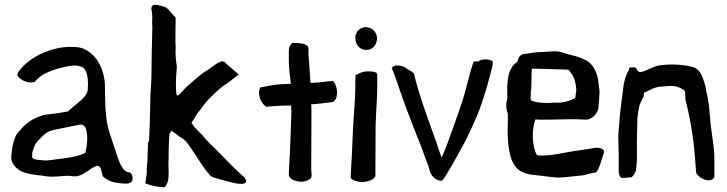

<svg xmlns="http://www.w3.org/2000/svg" viewBox="-20 -768 3116 823"><path d="M28 -95C28 -82 32 -69 42 -57C65 -29 100 -22 143 -17C164 -17 177 -9 212 -11C235 -11 263 -17 287 -13C293 -12 299 -12 305 -12C351 -16 395 -81 411 -47C418 -32 416 -11 428 -6C446 7 463 15 499 18C503 18 509 19 515 19C532 20 548 15 548 0C550 -14 545 -24 535 -29L528 -30C495 -42 484 -98 471 -134C460 -170 440 -217 436 -263L433 -290C431 -312 431 -350 430 -371V-393C430 -467 396 -530 347 -555C327 -565 314 -567 285 -567C240 -567 210 -559 169 -543C134 -529 92 -502 67 -470C62 -465 54 -454 54 -445C68 -424 97 -412 117 -415L128 -416C132 -420 135 -424 138 -427C159 -448 185 -462 236 -476C266 -483 300 -493 325 -483C355 -477 360 -427 356 -384C355 -352 307 -324 271 -290C237 -284 205 -280 172 -276C135 -267 99 -247 75 -220C69 -212 63 -206 57 -200C39 -179 31 -135 28 -95ZM118 -93V-109C118 -117 122 -128 127 -140C135 -161 147 -168 162 -184C175 -198 191 -207 209 -211C248 -219 287 -227 323 -234C330 -235 339 -231 345 -224C360 -194 353 -141 346 -113C311 -95 263 -90 219 -85C201 -82 186 -80 176 -80C158 -82 124 -81 118 -93Z M603 18C625 27 655 34 685 35C694 26 701 12 702 -5L703 -24L702 -63L703 -101V-130L706 -193C709 -197 712 -202 715 -208C727 -200 745 -185 758 -177C777 -167 786 -150 801 -129C825 -96 851 -48 877 -21C884 -7 909 -4 938 5C970 13 1019 29 1034 14C1039 4 1028 -9 1015 -19C997 -34 971 -61 952 -80C932 -100 914 -119 897 -136C888 -145 879 -151 872 -161L863 -170C843 -197 817 -214 801 -241C801 -242 802 -244 803 -246L810 -255C818 -269 822 -278 835 -293C848 -309 857 -325 874 -342C891 -359 909 -378 932 -396C956 -412 982 -431 1003 -449L958 -488C955 -491 948 -496 943 -502C923 -515 889 -478 870 -468C836 -448 809 -420 779 -395C767 -383 764 -379 749 -363C746 -361 743 -359 740 -359C733 -359 735 -395 734 -405C734 -422 735 -450 738 -483C734 -508 731 -537 733 -566C733 -572 733 -575 732 -580C732 -622 732 -661 733 -692L715 -712C708 -719 701 -730 692 -736C669 -743 630 -760 629 -732C629 -726 630 -720 632 -711C633 -699 633 -685 632 -669C632 -663 633 -659 633 -653C631 -587 630 -515 629 -436C628 -401 624 -364 624 -328L622 -241L619 -164C617 -160 614 -158 614 -153V-142L612 -83L609 -44V-25Z M1096 -394C1080 -363 1101 -323 1121 -310L1138 -312C1165 -315 1199 -315 1228 -316L1229 -290C1225 -142 1221 -87 1218 -25V-22C1217 -7 1233 5 1255 9C1278 14 1302 8 1314 -6C1318 -18 1314 -30 1314 -41C1314 -110 1315 -170 1315 -293L1314 -321C1342 -322 1374 -327 1401 -330C1404 -330 1410 -331 1412 -334C1434 -356 1425 -404 1407 -421C1407 -421 1386 -419 1384 -419C1359 -416 1337 -413 1311 -413C1310 -439 1307 -460 1306 -484C1306 -500 1302 -523 1302 -542V-547C1302 -555 1304 -563 1298 -571C1292 -578 1272 -585 1234 -584C1225 -579 1218 -566 1218 -553V-508C1218 -472 1223 -442 1227 -409C1215 -408 1201 -408 1183 -407C1165 -406 1137 -401 1115 -397L1101 -394Z M1483 -8C1483 1 1505 11 1530 12C1555 12 1581 4 1589 -12C1589 -77 1590 -150 1590 -225C1591 -280 1596 -332 1597 -387V-448C1597 -456 1588 -463 1554 -462C1537 -462 1519 -454 1504 -446C1503 -427 1503 -408 1503 -389C1502 -325 1495 -264 1493 -211C1490 -127 1486 -62 1483 -11ZM1503 -607C1503 -578 1520 -554 1551 -554C1576 -554 1594 -575 1596 -600V-607C1594 -629 1578 -650 1551 -651C1550 -651 1550 -652 1549 -652C1523 -652 1503 -630 1503 -607Z M1659 -477 1672 -444C1675 -436 1678 -427 1681 -419C1706 -343 1738 -259 1767 -186L1781 -151C1790 -130 1801 -94 1810 -73C1816 -59 1817 -52 1823 -33C1831 -6 1861 12 1877 5C1892 -14 1936 -91 1976 -166C1993 -201 2006 -228 2024 -270C2040 -309 2049 -336 2061 -375C2070 -403 2076 -431 2084 -458C2087 -469 2091 -482 2092 -496V-505C2076 -517 2046 -516 2030 -505L2010 -504C1989 -444 1976 -371 1954 -312L1942 -276C1915 -199 1891 -131 1876 -99C1874 -96 1874 -93 1873 -92C1873 -93 1872 -94 1872 -95C1863 -118 1858 -135 1849 -163C1824 -231 1771 -375 1755 -451C1751 -458 1736 -467 1727 -471C1715 -483 1695 -488 1685 -487C1675 -489 1664 -483 1659 -477Z M2155 -345C2148 -326 2148 -301 2157 -281C2157 -257 2157 -235 2156 -213C2156 -141 2164 -64 2209 -36C2240 -16 2275 -19 2321 -12L2348 -9C2378 -3 2428 -12 2464 -15C2489 -16 2507 -26 2531 -28C2539 -29 2548 -48 2555 -71C2561 -89 2566 -108 2568 -110C2576 -129 2551 -139 2523 -133C2507 -130 2485 -127 2459 -123C2400 -116 2341 -97 2284 -102C2282 -103 2281 -105 2280 -106C2261 -141 2258 -213 2275 -256C2281 -256 2287 -255 2295 -255C2323 -255 2392 -256 2420 -257C2432 -257 2443 -256 2454 -257C2461 -256 2468 -256 2474 -256C2478 -256 2484 -256 2492 -255C2517 -256 2536 -277 2544 -298C2547 -324 2549 -349 2550 -376C2548 -395 2545 -413 2543 -431C2534 -472 2515 -502 2480 -515C2463 -524 2438 -530 2405 -538C2392 -543 2376 -549 2357 -548C2338 -548 2316 -545 2300 -545C2276 -545 2252 -540 2230 -537C2212 -537 2200 -521 2198 -503C2154 -477 2152 -413 2155 -345ZM2254 -345C2254 -353 2256 -366 2255 -377C2256 -380 2256 -379 2257 -381L2259 -461C2259 -466 2259 -470 2260 -474L2403 -470C2416 -470 2422 -468 2423 -460C2437 -447 2448 -420 2450 -387V-379C2449 -375 2448 -364 2446 -349C2444 -347 2440 -345 2437 -343C2419 -335 2389 -326 2364 -328C2346 -329 2333 -325 2313 -327C2294 -328 2274 -330 2259 -336C2257 -338 2255 -341 2254 -345Z M2630 -185C2631 -159 2631 -134 2632 -108V-43C2632 -28 2633 -8 2647 -5L2686 -8C2695 -13 2706 -30 2707 -44C2707 -51 2710 -72 2710 -85V-153C2710 -178 2711 -203 2712 -248V-261C2714 -281 2717 -299 2721 -316C2726 -330 2732 -342 2739 -355C2739 -359 2740 -366 2741 -371C2742 -372 2744 -373 2749 -374C2766 -382 2785 -395 2815 -397C2834 -399 2853 -400 2869 -399C2887 -396 2901 -390 2914 -380C2917 -372 2918 -359 2918 -342C2948 -221 2956 -145 2964 -28C2966 -22 2970 -17 2975 -14C2985 -2 3004 4 3015 5C3026 6 3039 0 3042 -9V-104C3039 -156 3024 -234 3024 -262L3018 -322L3014 -347C3012 -357 3010 -368 3007 -378C3007 -397 2992 -436 2987 -446C2979 -464 2967 -475 2953 -480C2911 -492 2850 -495 2802 -487C2773 -480 2749 -464 2731 -460C2721 -457 2715 -461 2710 -469C2709 -481 2699 -480 2684 -479C2679 -479 2676 -477 2676 -469C2675 -466 2673 -464 2672 -461C2660 -440 2653 -412 2650 -378L2644 -333L2637 -273C2635 -244 2632 -214 2630 -185Z"/></svg>

Font: Vapor
Style: Regular
Weight: 400
Foundry: Cannot Into Space Fonts
Version: Version 0.179